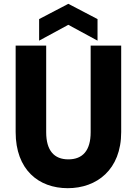

<svg xmlns="http://www.w3.org/2000/svg" viewBox="-20 -979 716 1006"><path d="M62 -740V-287C62 -90 182 7 335 7C487 7 615 -90 615 -287V-740H455V-286C455 -190 413 -144 338 -144C264 -144 222 -190 222 -286V-740ZM185 -766 338 -849 491 -766V-879L338 -959L185 -879Z"/></svg>

Font: Malmofest
Style: Bold
Weight: 700
Designer: Jonny Pinhorn (Poppins), Kolossal
Version: Version 1.004;Glyphs 3.1.2 (3151)